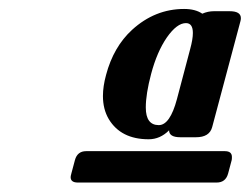

<svg xmlns="http://www.w3.org/2000/svg" viewBox="-20 -791 544 418"><path d="M325.7 -518.6Q350.1 -518.6 365.2 -575.2L394 -684.1Q399.9 -705.6 399.9 -719.2Q399.9 -740.7 384.8 -740.7Q365.2 -740.7 343.3 -709.5Q321.8 -678.2 309.1 -630.4Q297.4 -586.4 297.4 -557.1Q297.4 -518.6 325.7 -518.6ZM380.9 -771.5Q405.3 -771.5 420.4 -761.2Q432.6 -766.6 445.8 -766.6H480Q504.4 -766.6 504.4 -751.5Q504.4 -748 503.4 -744.6L441.9 -514.2Q436 -492.2 406.7 -492.2H372.6Q348.1 -492.2 348.1 -507.3Q328.6 -487.8 303.7 -487.8Q243.2 -487.8 216.8 -531.7Q204.1 -553.2 204.1 -582Q204.1 -603 210.9 -627.9Q227.1 -689 267.6 -726.1Q317.4 -771.5 380.9 -771.5ZM167.5 -461.9H469.7Q484.9 -461.9 484.9 -449.2Q484.9 -444.3 484.4 -442.4L476.6 -413.1Q471.2 -393.6 451.7 -393.6H149.4Q133.8 -393.6 133.8 -405.3Q133.8 -407.7 135.3 -413.1L143.1 -442.4Q148.4 -461.9 167.5 -461.9Z"/></svg>

Font: Cursive Sans
Style: Bold
Weight: 700
Italic angle: -15°
Designer: Wojciech Kalinowski "wmk69" (wmk69@o2.pl)
Foundry: Wojciech Kalinowski "wmk69" (wmk69@o2.pl)
Version: Wersja 3.1.0; 2022-02-18